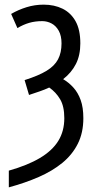

<svg xmlns="http://www.w3.org/2000/svg" viewBox="-20 -567 414 827"><path d="M18 168Q99 145 152 113.5Q205 82 231 40Q257 -2 257 -58Q257 -109 239 -139.5Q221 -170 192 -190Q173 -181 151 -173.5Q129 -166 105 -158L86 -222Q146 -241 180.5 -262Q215 -283 230 -311.5Q245 -340 245 -380Q245 -413 233 -434.5Q221 -456 202 -466Q183 -476 162 -476Q131 -476 105.5 -468.5Q80 -461 55 -446L28 -507Q59 -525 94.5 -536Q130 -547 168 -547Q214 -547 249.5 -529.5Q285 -512 305.5 -475.5Q326 -439 326 -380Q326 -329 307 -291.5Q288 -254 252 -226Q276 -212 296 -190Q316 -168 327.5 -136Q339 -104 339 -58Q339 5 315 52.5Q291 100 248 135Q205 170 146.5 195.5Q88 221 18 240Z"/></svg>

Font: Noto Sans ExtraCondensed
Style: Regular
Weight: 400
Width: 2
Designer: Monotype Design Team
Foundry: Monotype Imaging Inc.
Version: Version 2.013